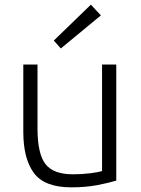

<svg xmlns="http://www.w3.org/2000/svg" viewBox="-20 -795 605 824"><path d="M286 9Q171 9 125.5 -52.5Q80 -114 80 -229V-518H141V-243Q141 -135 175 -91Q209 -47 293 -47Q333 -47 368 -51.5Q403 -56 418 -61V-518H479V-20Q447 -10 397.5 -0.5Q348 9 286 9ZM241 -587 211 -621 370 -775 413 -729Z"/></svg>

Font: Ubuntu Sans Light
Style: Regular
Weight: 300
Designer: Dalton Maag Ltd
Foundry: Dalton Maag Ltd
Version: Version 1.006; ttfautohint (v1.8.4.7-5d5b)